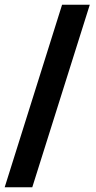

<svg xmlns="http://www.w3.org/2000/svg" viewBox="-34 -731 405 812"><path d="M102.5 61H-14.2L228.5 -710.9H345.7Z"/></svg>

Font: Vazir Black FD-UI
Style: Black-FD-UI
Weight: 900
Designer: Saber Rastikerdar
Foundry: Saber Rastikerdar
Version: Version 30.0.0